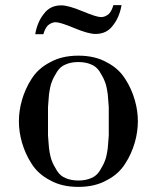

<svg xmlns="http://www.w3.org/2000/svg" viewBox="-20 -720 614 752"><path d="M66 -328Q79 -373 103 -410Q129 -452 176 -476Q222 -502 287 -502Q352 -502 398 -476Q445 -452 471 -410Q495 -373 508 -328Q520 -286 520 -245Q520 -204 508 -162Q495 -117 471 -80Q445 -38 398 -14Q352 12 287 12Q222 12 176 -14Q129 -38 103 -80Q79 -117 66 -162Q54 -204 54 -245Q54 -286 66 -328ZM168 -245V-190Q168 -188 169.5 -169.5Q171 -151 172 -139Q177 -103 184 -88Q189 -74 204 -50Q217 -30 238 -22Q259 -13 287 -13Q315 -13 336 -22Q357 -30 370 -50Q385 -74 390 -88Q397 -103 402 -139Q403 -151 404.5 -169.5Q406 -188 406 -190V-245V-300Q406 -302 404.5 -320.5Q403 -339 402 -351Q397 -387 390 -402Q385 -416 370 -440Q357 -460 336 -468Q315 -477 287 -477Q259 -477 238 -468Q217 -460 204 -440Q189 -416 184 -402Q177 -387 172 -351Q171 -339 169.5 -320.5Q168 -302 168 -300ZM150 -586H118Q126 -634 152 -666Q176 -699 220 -699Q248 -699 303 -676Q358 -653 376 -653Q392 -653 407 -666Q419 -680 424 -700H456Q448 -652 422 -620Q398 -587 354 -587Q326 -587 271 -610Q216 -633 198 -633Q182 -633 167 -620Q155 -606 150 -586Z"/></svg>

Font: Bailleul Roman
Style: Roman
Weight: 400
Version: Version 1